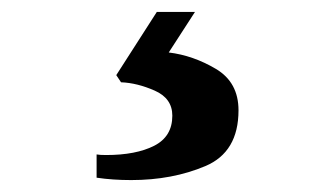

<svg xmlns="http://www.w3.org/2000/svg" viewBox="-20 -52 562 322"><path d="M142 246V207Q147 208 158 208Q208 208 238.5 192.5Q269 177 269 142Q269 113 239.5 100Q210 87 183 86L175 74L243 -32H307L263 36Q304 41 342 63.5Q380 86 380 133Q380 203 324.5 226.5Q269 250 200 250Q169 250 142 246Z"/></svg>

Font: Taviraj
Style: Bold
Weight: 700
Designer: Katatrad Team
Foundry: CadsonDemak
Version: Version 1.001